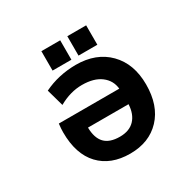

<svg xmlns="http://www.w3.org/2000/svg" viewBox="-201 -1165 1403 1389"><g transform="rotate(-30 500.0 -470.0)"><path d="M668.9 -304.7H330.1Q331.1 -217.8 372.1 -174.8Q413.1 -131.8 498 -131.8Q578.1 -131.8 621.6 -177.7Q665 -223.6 668.9 -304.7ZM445.3 -593.8Q348.6 -593.8 252 -539.1L211.9 -681.6Q334 -741.2 479.5 -742.2Q649.4 -742.2 750 -640.1Q850.6 -538.1 850.6 -365.2Q850.6 -189.5 755.9 -88.9Q661.1 11.7 502 11.7Q340.8 11.7 249 -85.4Q157.2 -182.6 157.2 -364.3Q157.2 -395.5 162.1 -435.5H667Q660.2 -506.8 602.5 -550.3Q544.9 -593.8 445.3 -593.8ZM314.5 -790V-952.1H471.7V-790ZM531.2 -790V-952.1H688.5V-790Z"/></g></svg>

Font: Gen Shin Gothic Monospace Heavy
Style: Bold
Weight: 800
Designer: [Source Han Sans]
Ryoko NISHIZUKA  (kana & ideographs); Paul D. Hunt (Latin, Greek & Cyrillic); Wenlong ZHANG  (bopomofo
Version: Version 1.002.20150607